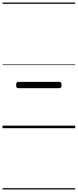

<svg xmlns="http://www.w3.org/2000/svg" viewBox="-20 -1016 616 1522"><path d="M127 -317Q116 -317 112 -322.5Q108 -328 108 -341Q108 -355 112 -361Q116 -367 127 -367H449Q459 -367 463.5 -361Q468 -355 468 -341Q468 -328 463.5 -322.5Q459 -317 449 -317ZM0 476H576V486H0ZM0 -20H576V0H0ZM0 -505H576V-500H0ZM0 -996H576V-986H0Z"/></svg>

Font: Playwrite PL Guides
Style: Regular
Weight: 400
Designer: Veronika Burian, José Scaglione
Foundry: TypeTogether
Version: Version 1.003